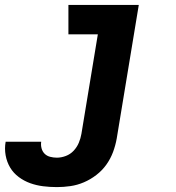

<svg xmlns="http://www.w3.org/2000/svg" viewBox="-98 -550 718 783"><path d="M134 213Q105 213 77.5 209.5Q50 206 25 197Q0 188 -21.5 172Q-43 156 -56.5 133.5Q-70 111 -75 83.5Q-80 56 -75 28H70Q68 42 71.5 55Q75 68 84 77Q93 86 106.5 89.5Q120 93 134 93Q152 93 170.5 86Q189 79 202.5 64.5Q216 50 223.5 32Q231 14 234 -4L301 -410H181V-530H468L378 15Q373 43 363 70Q353 97 336 121Q319 145 295 163.5Q271 182 244 193.5Q217 205 189 209Q161 213 134 213Z"/></svg>

Font: Iosevka Slab HvExObl
Style: Regular
Weight: 900
Width: 7
Italic angle: -9°
Monospace: yes
Designer: Belleve Invis
Foundry: Belleve Invis
Version: Version 11.1.1; ttfautohint (v1.8.3)